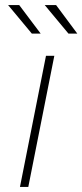

<svg xmlns="http://www.w3.org/2000/svg" viewBox="-20 -740 326 760"><path d="M59 0 162 -519H195L92 0ZM251 -607 157 -720H202L286 -607ZM106 -607 12 -720H56L141 -607Z"/></svg>

Font: Montserrat Thin ExtraLight
Style: Italic
Weight: 250
Italic angle: -11.3°
Version: Version 9.000